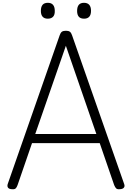

<svg xmlns="http://www.w3.org/2000/svg" viewBox="-20 -1334 940 1367"><path d="M64 13Q44 12 37 2Q30 -8 35 -24L405 -1083Q411 -1101 420.5 -1108Q430 -1115 450 -1115Q468 -1115 477.5 -1108Q487 -1101 493 -1083L864 -24Q870 -8 862 2Q854 12 834 13Q816 15 808 8Q800 1 793 -16L690 -315H208L105 -16Q99 1 91 8Q83 15 64 13ZM231 -380H666L449 -1008ZM320 -1201Q296 -1201 283.5 -1215Q271 -1229 271 -1256Q271 -1285 283 -1299.5Q295 -1314 321 -1314Q345 -1314 357.5 -1299.5Q370 -1285 370 -1257Q371 -1229 358 -1215Q345 -1201 320 -1201ZM579 -1201Q553 -1201 541 -1215Q529 -1229 529 -1256Q529 -1285 541 -1299.5Q553 -1314 578 -1314Q603 -1314 615.5 -1299.5Q628 -1285 628 -1257Q628 -1229 615.5 -1215Q603 -1201 579 -1201Z"/></svg>

Font: Playwrite FR Moderne Light
Style: Regular
Weight: 300
Version: Version 1.002